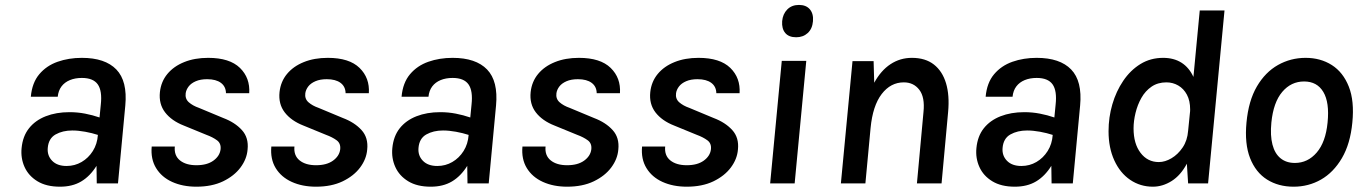

<svg xmlns="http://www.w3.org/2000/svg" viewBox="-20 -726 5393 760"><path d="M217.5 13Q163.5 13 128.2 -8.5Q93 -30 77.2 -65Q61.5 -100 65.5 -140Q70 -187 94.8 -218.2Q119.5 -249.5 161 -265.8Q202.5 -282 255 -282Q287 -282 316.8 -276.2Q346.5 -270.5 374 -261L379 -312Q385 -366.5 367 -392Q349 -417.5 304 -417.5Q277.5 -417.5 256.8 -409Q236 -400.5 223.5 -384Q211 -367.5 208.5 -343H102Q107 -398.5 135.5 -432.2Q164 -466 208 -481.5Q252 -497 304 -497Q396 -497 440.5 -451Q485 -405 476 -308.5L447 0H363Q362.5 -17.5 362.5 -34.8Q362.5 -52 362 -69.5Q336.5 -28.5 301.5 -7.8Q266.5 13 217.5 13ZM243.5 -69Q276 -69 303 -84.8Q330 -100.5 347.5 -128.2Q365 -156 367.5 -192Q344.5 -199.5 317.2 -204.5Q290 -209.5 266 -209.5Q228 -209.5 200 -193.8Q172 -178 169 -140Q166.5 -110 186.5 -89.5Q206.5 -69 243.5 -69Z M757.5 13Q703 13 661.2 -6Q619.5 -25 597.8 -60.8Q576 -96.5 580.5 -146H672Q668.5 -110.5 692.2 -91.2Q716 -72 757.5 -72Q799.5 -72 824.5 -90Q849.5 -108 853 -134Q856 -158 839.2 -170.5Q822.5 -183 796.5 -192.5L707.5 -229Q659 -248 633.5 -281.2Q608 -314.5 613 -361.5Q617.5 -403 642.5 -433.2Q667.5 -463.5 709 -480.2Q750.5 -497 804 -497Q889 -497 929.8 -457.2Q970.5 -417.5 966.5 -357H874.5Q874 -383.5 854.5 -398Q835 -412.5 800 -412.5Q773.5 -412.5 755 -404.5Q736.5 -396.5 726.8 -383.8Q717 -371 715 -357Q712 -335 727.5 -321.2Q743 -307.5 767.5 -299L863.5 -259Q910 -241.5 937.5 -211.2Q965 -181 960 -134Q957 -96.5 932 -63Q907 -29.5 862.8 -8.2Q818.5 13 757.5 13Z M1231 13Q1176.5 13 1134.8 -6Q1093 -25 1071.2 -60.8Q1049.5 -96.5 1054 -146H1145.5Q1142 -110.5 1165.8 -91.2Q1189.5 -72 1231 -72Q1273 -72 1298 -90Q1323 -108 1326.5 -134Q1329.5 -158 1312.8 -170.5Q1296 -183 1270 -192.5L1181 -229Q1132.5 -248 1107 -281.2Q1081.5 -314.5 1086.5 -361.5Q1091 -403 1116 -433.2Q1141 -463.5 1182.5 -480.2Q1224 -497 1277.5 -497Q1362.5 -497 1403.2 -457.2Q1444 -417.5 1440 -357H1348Q1347.5 -383.5 1328 -398Q1308.5 -412.5 1273.5 -412.5Q1247 -412.5 1228.5 -404.5Q1210 -396.5 1200.2 -383.8Q1190.5 -371 1188.5 -357Q1185.5 -335 1201 -321.2Q1216.5 -307.5 1241 -299L1337 -259Q1383.5 -241.5 1411 -211.2Q1438.5 -181 1433.5 -134Q1430.5 -96.5 1405.5 -63Q1380.5 -29.5 1336.2 -8.2Q1292 13 1231 13Z M1685 13Q1631 13 1595.8 -8.5Q1560.5 -30 1544.8 -65Q1529 -100 1533 -140Q1537.5 -187 1562.2 -218.2Q1587 -249.5 1628.5 -265.8Q1670 -282 1722.5 -282Q1754.5 -282 1784.2 -276.2Q1814 -270.5 1841.5 -261L1846.5 -312Q1852.5 -366.5 1834.5 -392Q1816.5 -417.5 1771.5 -417.5Q1745 -417.5 1724.2 -409Q1703.5 -400.5 1691 -384Q1678.5 -367.5 1676 -343H1569.5Q1574.5 -398.5 1603 -432.2Q1631.5 -466 1675.5 -481.5Q1719.5 -497 1771.5 -497Q1863.5 -497 1908 -451Q1952.5 -405 1943.5 -308.5L1914.5 0H1830.5Q1830 -17.5 1830 -34.8Q1830 -52 1829.5 -69.5Q1804 -28.5 1769 -7.8Q1734 13 1685 13ZM1711 -69Q1743.5 -69 1770.5 -84.8Q1797.5 -100.5 1815 -128.2Q1832.5 -156 1835 -192Q1812 -199.5 1784.8 -204.5Q1757.5 -209.5 1733.5 -209.5Q1695.5 -209.5 1667.5 -193.8Q1639.5 -178 1636.5 -140Q1634 -110 1654 -89.5Q1674 -69 1711 -69Z M2225 13Q2170.5 13 2128.8 -6Q2087 -25 2065.2 -60.8Q2043.5 -96.5 2048 -146H2139.5Q2136 -110.5 2159.8 -91.2Q2183.5 -72 2225 -72Q2267 -72 2292 -90Q2317 -108 2320.5 -134Q2323.5 -158 2306.8 -170.5Q2290 -183 2264 -192.5L2175 -229Q2126.5 -248 2101 -281.2Q2075.5 -314.5 2080.5 -361.5Q2085 -403 2110 -433.2Q2135 -463.5 2176.5 -480.2Q2218 -497 2271.5 -497Q2356.5 -497 2397.2 -457.2Q2438 -417.5 2434 -357H2342Q2341.5 -383.5 2322 -398Q2302.5 -412.5 2267.5 -412.5Q2241 -412.5 2222.5 -404.5Q2204 -396.5 2194.2 -383.8Q2184.5 -371 2182.5 -357Q2179.5 -335 2195 -321.2Q2210.5 -307.5 2235 -299L2331 -259Q2377.5 -241.5 2405 -211.2Q2432.5 -181 2427.5 -134Q2424.5 -96.5 2399.5 -63Q2374.5 -29.5 2330.2 -8.2Q2286 13 2225 13Z M2698.5 13Q2644 13 2602.2 -6Q2560.5 -25 2538.8 -60.8Q2517 -96.5 2521.5 -146H2613Q2609.5 -110.5 2633.2 -91.2Q2657 -72 2698.5 -72Q2740.5 -72 2765.5 -90Q2790.5 -108 2794 -134Q2797 -158 2780.2 -170.5Q2763.5 -183 2737.5 -192.5L2648.5 -229Q2600 -248 2574.5 -281.2Q2549 -314.5 2554 -361.5Q2558.5 -403 2583.5 -433.2Q2608.5 -463.5 2650 -480.2Q2691.5 -497 2745 -497Q2830 -497 2870.8 -457.2Q2911.5 -417.5 2907.5 -357H2815.5Q2815 -383.5 2795.5 -398Q2776 -412.5 2741 -412.5Q2714.5 -412.5 2696 -404.5Q2677.5 -396.5 2667.8 -383.8Q2658 -371 2656 -357Q2653 -335 2668.5 -321.2Q2684 -307.5 2708.5 -299L2804.5 -259Q2851 -241.5 2878.5 -211.2Q2906 -181 2901 -134Q2898 -96.5 2873 -63Q2848 -29.5 2803.8 -8.2Q2759.5 13 2698.5 13Z M3131.5 -578.5Q3102.5 -578.5 3088.2 -595.5Q3074 -612.5 3076 -642Q3078.5 -670.5 3096.2 -688.5Q3114 -706.5 3142.5 -706.5Q3171 -706.5 3185.8 -689Q3200.5 -671.5 3198 -642Q3195.5 -612 3177.2 -595.2Q3159 -578.5 3131.5 -578.5ZM3028.5 0 3074.5 -485H3171.5L3125.5 0Z M3308.5 0 3354.5 -484H3438L3440.5 -398.5Q3467 -447 3505 -472Q3543 -497 3589.5 -497Q3643 -497 3676.8 -470.5Q3710.5 -444 3724.8 -396.2Q3739 -348.5 3733 -283L3707 0H3609.5L3635.5 -283Q3641.5 -341 3619 -370.5Q3596.5 -400 3557.5 -400Q3505.5 -400 3470 -353.8Q3434.5 -307.5 3426 -219L3405.5 0Z M3997 13Q3943 13 3907.8 -8.5Q3872.5 -30 3856.8 -65Q3841 -100 3845 -140Q3849.5 -187 3874.2 -218.2Q3899 -249.5 3940.5 -265.8Q3982 -282 4034.5 -282Q4066.5 -282 4096.2 -276.2Q4126 -270.5 4153.5 -261L4158.5 -312Q4164.5 -366.5 4146.5 -392Q4128.5 -417.5 4083.5 -417.5Q4057 -417.5 4036.2 -409Q4015.5 -400.5 4003 -384Q3990.5 -367.5 3988 -343H3881.5Q3886.5 -398.5 3915 -432.2Q3943.5 -466 3987.5 -481.5Q4031.5 -497 4083.5 -497Q4175.5 -497 4220 -451Q4264.5 -405 4255.5 -308.5L4226.5 0H4142.5Q4142 -17.5 4142 -34.8Q4142 -52 4141.5 -69.5Q4116 -28.5 4081 -7.8Q4046 13 3997 13ZM4023 -69Q4055.5 -69 4082.5 -84.8Q4109.5 -100.5 4127 -128.2Q4144.5 -156 4147 -192Q4124 -199.5 4096.8 -204.5Q4069.5 -209.5 4045.5 -209.5Q4007.5 -209.5 3979.5 -193.8Q3951.5 -178 3948.5 -140Q3946 -110 3966 -89.5Q3986 -69 4023 -69Z M4543.5 13Q4493.5 13 4453.5 -14.2Q4413.5 -41.5 4390.8 -91.2Q4368 -141 4368 -206.5Q4368 -261.5 4383 -313Q4398 -364.5 4426.2 -406.2Q4454.5 -448 4494.2 -472.5Q4534 -497 4584 -497Q4626.5 -497 4656.8 -477.8Q4687 -458.5 4704 -421.5L4729 -684.5H4827L4762 0H4683L4678 -78Q4653.5 -32 4617.8 -9.5Q4582 13 4543.5 13ZM4567 -84.5Q4591.5 -84.5 4617 -99.5Q4642.5 -114.5 4661.2 -142Q4680 -169.5 4683 -208.5L4690 -278Q4690.5 -282.5 4690.8 -285.5Q4691 -288.5 4691 -292.5Q4691 -327.5 4678.2 -351.2Q4665.5 -375 4644 -387.5Q4622.5 -400 4597 -400Q4563 -400 4538.2 -383Q4513.5 -366 4498 -338.5Q4482.5 -311 4474.8 -279Q4467 -247 4467 -218Q4467 -157 4494.8 -120.8Q4522.5 -84.5 4567 -84.5Z M5100.5 13Q5040.5 13 4995.5 -15.2Q4950.5 -43.5 4928.2 -100.2Q4906 -157 4914 -241Q4922 -327 4955.2 -383.8Q4988.5 -440.5 5038.8 -468.8Q5089 -497 5148 -497Q5207 -497 5251.8 -468.5Q5296.5 -440 5319 -383.2Q5341.5 -326.5 5333 -241Q5325 -157 5291.8 -100.2Q5258.5 -43.5 5209 -15.2Q5159.5 13 5100.5 13ZM5105.5 -81Q5156.5 -81 5192 -122.2Q5227.5 -163.5 5235 -241Q5243 -320.5 5218.2 -362Q5193.5 -403.5 5142 -403.5Q5090.5 -403.5 5055.5 -362.2Q5020.5 -321 5012.5 -241Q5007.5 -189.5 5016.8 -153.8Q5026 -118 5048.8 -99.5Q5071.5 -81 5105.5 -81Z"/></svg>

Font: Karla SemiBold
Style: Italic
Weight: 600
Italic angle: -8°
Designer: Jonathan Pinhorn
Version: Version 2.004;gftools[0.9.33]